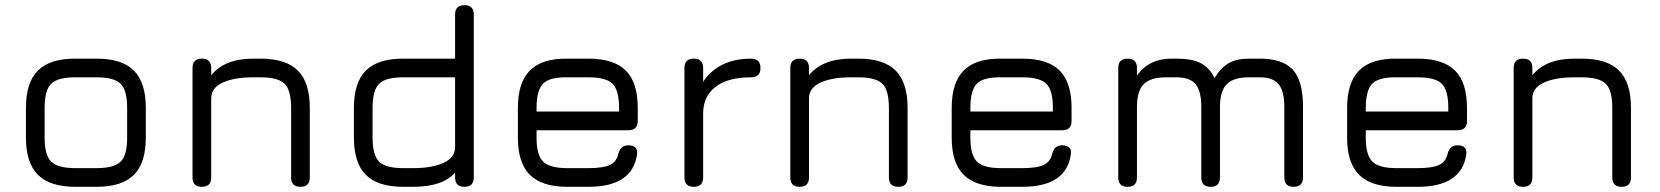

<svg xmlns="http://www.w3.org/2000/svg" viewBox="-20 -720 6396 740"><path d="M270 0Q173 0 126.5 -46Q80 -92 80 -189V-304Q80 -402 126 -448Q172 -494 270 -494H352Q450 -494 496 -448Q542 -402 542 -304V-190Q542 -92 496 -46Q450 0 352 0ZM152 -189Q152 -122 177.5 -97Q203 -72 270 -72H352Q420 -72 445 -97Q470 -122 470 -190V-304Q470 -372 445 -397Q420 -422 352 -422H270Q202 -422 177 -397Q152 -372 152 -304Z M794 -36Q794 0 758 0Q722 0 722 -36V-458Q722 -494 758 -494Q794 -494 794 -458V-430Q846 -494 956 -494H984Q1082 -494 1128 -448Q1174 -402 1174 -304V-36Q1174 0 1138 0Q1102 0 1102 -36V-304Q1102 -372 1077 -397Q1052 -422 984 -422H956Q882 -422 838 -401.5Q794 -381 794 -341Z M1534 0Q1436 0 1390 -46Q1344 -92 1344 -190V-304Q1344 -402 1390 -448Q1436 -494 1534 -494H1734V-664Q1734 -700 1770 -700Q1806 -700 1806 -664V-36Q1806 0 1770 0Q1734 0 1734 -36V-55Q1687 0 1572 0ZM1572 -72Q1646 -72 1690 -92.5Q1734 -113 1734 -153V-422H1534Q1466 -422 1441 -397Q1416 -372 1416 -304V-190Q1416 -122 1441 -97Q1466 -72 1534 -72Z M2166 0Q2069 0 2022.5 -46Q1976 -92 1976 -189V-304Q1976 -402 2022.5 -448.5Q2069 -495 2166 -494H2248Q2346 -494 2392 -448Q2438 -402 2438 -304V-254Q2438 -218 2402 -218H2048V-189Q2048 -122 2073.5 -97Q2099 -72 2166 -72H2248Q2304 -72 2330 -84Q2356 -96 2363 -126Q2371 -160 2401 -160Q2441 -160 2435 -123Q2416 0 2248 0ZM2166 -422Q2098 -423 2073 -397.5Q2048 -372 2048 -304V-290H2366V-304Q2366 -372 2341 -397Q2316 -422 2248 -422Z M2690 -36Q2690 0 2654 0Q2618 0 2618 -36V-458Q2618 -494 2654 -494Q2690 -494 2690 -458V-405Q2750 -494 2875 -494Q2911 -494 2911 -458Q2911 -422 2875 -422Q2785 -422 2737.5 -385Q2690 -348 2690 -283Z M3098 -36Q3098 0 3062 0Q3026 0 3026 -36V-458Q3026 -494 3062 -494Q3098 -494 3098 -458V-430Q3150 -494 3260 -494H3288Q3386 -494 3432 -448Q3478 -402 3478 -304V-36Q3478 0 3442 0Q3406 0 3406 -36V-304Q3406 -372 3381 -397Q3356 -422 3288 -422H3260Q3186 -422 3142 -401.5Q3098 -381 3098 -341Z M3838 0Q3741 0 3694.5 -46Q3648 -92 3648 -189V-304Q3648 -402 3694.5 -448.5Q3741 -495 3838 -494H3920Q4018 -494 4064 -448Q4110 -402 4110 -304V-254Q4110 -218 4074 -218H3720V-189Q3720 -122 3745.5 -97Q3771 -72 3838 -72H3920Q3976 -72 4002 -84Q4028 -96 4035 -126Q4043 -160 4073 -160Q4113 -160 4107 -123Q4088 0 3920 0ZM3838 -422Q3770 -423 3745 -397.5Q3720 -372 3720 -304V-290H4038V-304Q4038 -372 4013 -397Q3988 -422 3920 -422Z M4362 -36Q4362 0 4326 0Q4290 0 4290 -36V-458Q4290 -494 4326 -494Q4362 -494 4362 -458V-429Q4409 -494 4494 -494H4515Q4574 -494 4608 -476.5Q4642 -459 4661 -419Q4685 -459 4715.5 -476.5Q4746 -494 4794 -494H4835Q4924 -494 4963 -451Q5002 -408 5002 -308V-36Q5002 0 4966 0Q4930 0 4930 -36V-308Q4930 -369 4908 -395.5Q4886 -422 4835 -422H4794Q4734 -422 4708 -395.5Q4682 -369 4682 -308V-36Q4682 0 4646 0Q4610 0 4610 -36V-308Q4610 -369 4588 -395.5Q4566 -422 4515 -422H4474Q4414 -422 4388 -395.5Q4362 -369 4362 -308Z M5362 0Q5265 0 5218.5 -46Q5172 -92 5172 -189V-304Q5172 -402 5218.5 -448.5Q5265 -495 5362 -494H5444Q5542 -494 5588 -448Q5634 -402 5634 -304V-254Q5634 -218 5598 -218H5244V-189Q5244 -122 5269.5 -97Q5295 -72 5362 -72H5444Q5500 -72 5526 -84Q5552 -96 5559 -126Q5567 -160 5597 -160Q5637 -160 5631 -123Q5612 0 5444 0ZM5362 -422Q5294 -423 5269 -397.5Q5244 -372 5244 -304V-290H5562V-304Q5562 -372 5537 -397Q5512 -422 5444 -422Z M5886 -36Q5886 0 5850 0Q5814 0 5814 -36V-458Q5814 -494 5850 -494Q5886 -494 5886 -458V-430Q5938 -494 6048 -494H6076Q6174 -494 6220 -448Q6266 -402 6266 -304V-36Q6266 0 6230 0Q6194 0 6194 -36V-304Q6194 -372 6169 -397Q6144 -422 6076 -422H6048Q5974 -422 5930 -401.5Q5886 -381 5886 -341Z"/></svg>

Font: Jura SemiBold
Style: Regular
Weight: 600
Designer: Daniel Johnson, Alexei Vanyashin
Foundry: Daniel Johnson
Version: Version 5.103